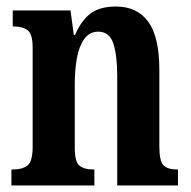

<svg xmlns="http://www.w3.org/2000/svg" viewBox="-20 -568 586 588"><path d="M15 0V-49H20Q48 -49 64 -61Q80 -73 80 -119V-421Q80 -464 64.5 -475.5Q49 -487 23 -487H19V-536H196L206 -461H210Q228 -504 256.5 -526Q285 -548 335 -548Q400 -548 434 -501.5Q468 -455 468 -354V-120Q468 -74 481 -61.5Q494 -49 521 -49H525V0H339V-335Q339 -399 327 -435Q315 -471 281 -471Q254 -471 238 -448.5Q222 -426 215.5 -390Q209 -354 209 -313V-115Q209 -72 223.5 -60.5Q238 -49 265 -49H269V0Z"/></svg>

Font: Noto Serif Armenian ExtraCondensed
Style: Bold
Weight: 700
Width: 2
Designer: Monotype Design Team
Foundry: Monotype Imaging Inc.
Version: Version 2.008; ttfautohint (v1.8.4.7-5d5b)